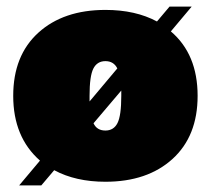

<svg xmlns="http://www.w3.org/2000/svg" viewBox="-20 -540 638 581"><path d="M497 -445Q578 -376 578 -250Q578 -128 502 -59Q426 10 299 10Q209 10 144 -25L105 21H38L101 -54Q20 -125 20 -250Q20 -372 96 -441Q172 -510 299 -510Q390 -510 455 -475L493 -520H560ZM251 -250V-233L335 -333Q324 -355 299 -355Q274 -355 262.5 -332.5Q251 -310 251 -250ZM299 -145Q324 -145 335.5 -167.5Q347 -190 347 -250V-266L263 -167Q273 -145 299 -145Z"/></svg>

Font: Elaine Sans Black
Style: Regular
Weight: 900
Designer: Wei Huang
Foundry: Wei Huang
Version: Version 2.001;December 24, 2019;FontCreator 12.0.0.2547 64-b